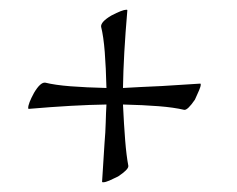

<svg xmlns="http://www.w3.org/2000/svg" viewBox="-20 -483 488 395"><path d="M192 -108Q190 -108 190 -109Q190 -113 191.5 -132.5Q193 -152 195 -188Q197 -211 197.5 -231Q198 -251 199 -268Q132 -267 39 -259Q38 -259 38 -261Q38 -270 50 -292Q63 -314 73 -313Q93 -308 125 -305.5Q157 -303 199 -302Q198 -344 195.5 -376Q193 -408 188 -428Q187 -438 209 -451Q232 -463 240 -463Q242 -463 242 -462Q234 -369 233 -302Q250 -303 270 -304Q290 -305 313 -306Q349 -308 368.5 -309.5Q388 -311 392 -311Q393 -311 393 -309Q393 -305 389.5 -297Q386 -289 381 -278Q366 -256 359 -257Q338 -262 306.5 -264.5Q275 -267 233 -268Q235 -226 237.5 -194.5Q240 -163 244 -142V-141Q244 -134 223 -120Q213 -115 205 -111.5Q197 -108 192 -108Z"/></svg>

Font: Luxurious Roman
Style: Regular
Weight: 400
Designer: Robert E. Leuschke
Foundry: Robert E. Leuschke
Version: Version 1.010; ttfautohint (v1.8.3)